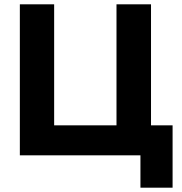

<svg xmlns="http://www.w3.org/2000/svg" viewBox="-20 -720 845 890"><path d="M72 -700H231V-139H520V-700H680V-139H780V150H631V0H72Z"/></svg>

Font: Chess Sans
Style: Bold
Weight: 700
Designer: Wolf Bōese
Foundry: Wolf Bōese
Version: Version 7.223